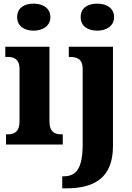

<svg xmlns="http://www.w3.org/2000/svg" viewBox="-20 -792 724 1052"><path d="M164 -624C213 -624 256 -649 256 -698C256 -749 213 -772 164 -772C113 -772 74 -749 74 -698C74 -649 113 -624 164 -624ZM513 -624C562 -624 605 -649 605 -698C605 -749 562 -772 513 -772C461 -772 422 -749 422 -698C422 -649 461 -624 513 -624ZM13 0H324V-56H314C281 -56 251 -69 251 -125V-536H9V-480H25C57 -480 87 -467 87 -415V-127C87 -70 58 -56 24 -56H13ZM321 240H341C492 240 599 187 599 8V-536H357V-480H361C400 -480 433 -471 433 -414V-3C433 133 397 174 328 174H321Z"/></svg>

Font: Noto Serif Bengali SemiCondensed ExtraBold
Style: Regular
Weight: 800
Width: 4
Designer: Juan Bruce, Universal Thirst, Indian Type Foundry and the Monotype Design Team.
Foundry: Monotype Imaging Inc.
Version: Version 2.003